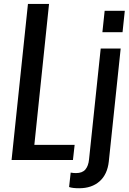

<svg xmlns="http://www.w3.org/2000/svg" viewBox="-20 -830 667 996"><path d="M338.4 140.1 346.7 65.4Q361.3 67.9 374 67.9Q407.2 67.9 422.9 49.3Q438.5 30.8 441.9 -2.9L502.4 -578.1H606L544.4 7.8Q537.1 74.7 496.6 110.6Q456.1 146.5 390.6 146.5Q355 146.5 338.4 140.1ZM511.2 -663.1 522.9 -773.9H627.4L615.7 -663.1ZM40 0 125 -809.6H234.4L158.2 -78.6H367.2L358.4 0Z"/></svg>

Font: Oswald
Style: Regular
Weight: 400
Designer: Vernon Adams
Foundry: Vernon Adams
Version: 3.0; ttfautohint (v0.94.23-7a4d-dirty) -l 8 -r 50 -G 200 -x 